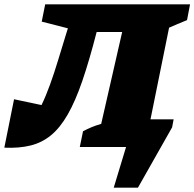

<svg xmlns="http://www.w3.org/2000/svg" viewBox="-70 -680 899 888"><path d="M795 -587Q770 -577 751.5 -569Q733 -561 712 -552L626 -128H733L726 -91L568 188H456L513 0H299L314 -73Q333 -83 353 -91.5Q373 -100 398 -107L495 -532H377Q343 -400 311 -306.5Q279 -213 243.5 -151Q208 -89 166 -54.5Q124 -20 71 -7Q18 6 -50 3L-5 -221L122 -194Q142 -235 161.5 -289Q181 -343 199 -402.5Q217 -462 234 -517L244 -549L123 -580L139 -660H809Z"/></svg>

Font: Piazzolla Black
Style: Italic
Weight: 900
Italic angle: -11.3°
Designer: Juan Pablo del Peral
Foundry: Huerta Tipografica
Version: Version 1.330